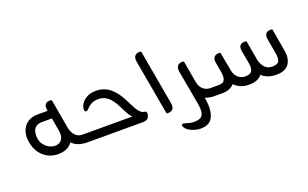

<svg xmlns="http://www.w3.org/2000/svg" viewBox="-86 -966 2552 1589"><g transform="rotate(-20 1190.5 -171.0)"><path d="M525 -74H586L599 0H541Q454 0 407 -48Q367 9 281 9Q205 9 150.5 -41Q96 -91 84 -179Q77 -229 92.5 -269.5Q108 -310 143.5 -334Q179 -358 232 -358H319L318 -364Q307 -432 366 -432H373Q381 -432 383 -424L428 -169Q436 -127 460.5 -100.5Q485 -74 525 -74ZM279 -65Q323 -65 341.5 -95Q360 -125 351 -174L331 -287H248Q210 -287 190 -271.5Q170 -256 164 -231.5Q158 -207 161 -179Q165 -142 184.5 -116.5Q204 -91 229.5 -78Q255 -65 279 -65Z M1028 0H568L555 -74H963Q946 -88 930.5 -116Q915 -144 890 -194Q864 -247 829 -276.5Q794 -306 746 -306Q712 -306 688 -294.5Q664 -283 641 -258Q636 -253 631.5 -249Q627 -245 619 -245Q609 -245 606.5 -255Q604 -265 605 -276Q612 -317 651.5 -347.5Q691 -378 751 -377Q824 -377 876.5 -332Q929 -287 967 -207Q990 -160 1005 -133.5Q1020 -107 1039 -90Q1054 -77 1077 -75Q1086 -74 1087 -66Q1092 -38 1077.5 -19Q1063 0 1028 0Z M1252 0H1246Q1237 0 1236 -8L1151 -488Q1145 -521 1158 -538.5Q1171 -556 1199 -556H1206Q1214 -556 1216 -548L1301 -68Q1307 -35 1294 -17.5Q1281 0 1252 0Z M1711 -74 1723 0H1663Q1638 0 1617 -4Q1596 -8 1579 -15V-13Q1598 92 1570.5 153.5Q1543 215 1457 214Q1431 213 1403.5 204.5Q1376 196 1355 181Q1334 166 1325 146Q1321 137 1324.5 131Q1328 125 1337 125Q1341 125 1344.5 126Q1348 127 1351 128Q1374 135 1392.5 139Q1411 143 1432 143Q1476 142 1494 125Q1512 108 1513.5 77Q1515 46 1507 4L1454 -291Q1449 -323 1462 -340.5Q1475 -358 1503 -358H1509Q1519 -358 1520 -350L1552 -168Q1560 -120 1587.5 -97Q1615 -74 1649 -74Z M2299 -350 2332 -158Q2346 -79 2312.5 -35Q2279 9 2205 9Q2121 9 2076 -36Q2060 -14 2031 -2.5Q2002 9 1967 9Q1920 10 1887.5 -4.5Q1855 -19 1834 -42Q1798 0 1726 0H1701L1688 -74H1726Q1766 -74 1776.5 -100.5Q1787 -127 1779 -169L1764 -254Q1758 -287 1771 -304.5Q1784 -322 1812 -322H1820Q1828 -322 1829 -313L1856 -168L1857 -159Q1866 -112 1893 -89Q1920 -66 1954 -66Q2004 -66 2015.5 -92.5Q2027 -119 2019 -162L1999 -271Q1987 -338 2047 -338H2054Q2063 -338 2064 -331L2094 -162Q2102 -121 2127 -93.5Q2152 -66 2192 -66Q2242 -66 2253 -91Q2264 -116 2256 -159L2233 -291Q2227 -323 2240 -340.5Q2253 -358 2281 -358H2288Q2296 -358 2299 -350Z"/></g></svg>

Font: Zain
Style: Italic
Weight: 400
Italic angle: -10°
Designer: Zain,Boutros
Foundry: Mobile Telecommunications Company (Zain), 2024
Version: Version 1.51; ttfautohint (v1.8.4)